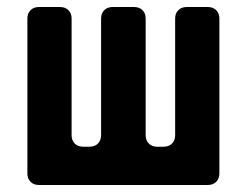

<svg xmlns="http://www.w3.org/2000/svg" viewBox="-20 -527 704 547"><path d="M58 -33V-474Q58 -489 67 -498Q76 -507 91 -507H151Q166 -507 175 -498Q184 -489 184 -474V-142Q184 -127 193 -118Q202 -109 217 -109H235Q250 -109 259 -118Q268 -127 268 -142V-474Q268 -489 277 -498Q286 -507 301 -507H362Q377 -507 386 -498Q395 -489 395 -474V-142Q395 -127 404 -118Q413 -109 428 -109H446Q461 -109 470 -118Q479 -127 479 -142V-474Q479 -489 488 -498Q497 -507 512 -507H572Q587 -507 596 -498Q605 -489 605 -474V-33Q605 -18 596 -9Q587 0 572 0H91Q76 0 67 -9Q58 -18 58 -33Z"/></svg>

Font: Higure Gothic Black
Style: Regular
Weight: 900
Designer: Yoshimichi Ohira
Foundry: Positype
Version: Version 1.000